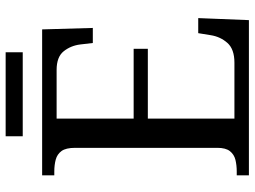

<svg xmlns="http://www.w3.org/2000/svg" viewBox="-128 -752 880 663"><g transform="rotate(-90 311.5 -420.0)"><path d="M38 0V-42H51Q73 -42 91.5 -46.5Q110 -51 121.5 -65.5Q133 -80 133 -109V-600Q133 -632 122 -647Q111 -662 92.5 -667Q74 -672 51 -672H38V-714H542L547 -539H495L490 -582Q486 -615 466.5 -639.5Q447 -664 402 -664H234V-398H475V-349H234V-50H427Q474 -50 495.5 -74.5Q517 -99 522 -132L529 -175H581L574 0ZM173 -781V-840H463V-781Z"/></g></svg>

Font: Noto Rashi Hebrew
Style: Regular
Weight: 400
Version: Version 1.006